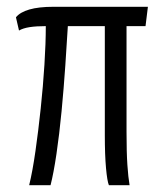

<svg xmlns="http://www.w3.org/2000/svg" viewBox="-20 -546 482 566"><path d="M66 0Q76 -41 84.5 -100.5Q93 -160 100 -226Q107 -292 111 -355.5Q115 -419 115 -469Q87 -469 67.5 -466Q48 -463 36 -456L27 -495Q39 -510 66.5 -518Q94 -526 138 -526H416L409 -469H353V-157Q353 -97 355.5 -60Q358 -23 362 0H301Q296 -12 292.5 -50.5Q289 -89 289 -148V-469H180Q177 -418 172.5 -352Q168 -286 161.5 -218Q155 -150 146.5 -92.5Q138 -35 129 0Z"/></svg>

Font: Archivo ExtraCondensed Light
Style: Regular
Weight: 300
Width: 2
Designer: Hector Gatti
Foundry: Omnibus-Type
Version: Version 2.001